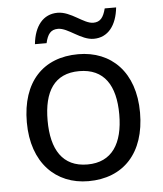

<svg xmlns="http://www.w3.org/2000/svg" viewBox="-53 -782 711 838"><g transform="rotate(-5 302.5 -362.5)"><path d="M120 -606H171C180 -645 194 -664 226 -664C270 -664 322 -607 378 -607C441 -607 479 -657 487 -735H437C427 -696 413 -677 382 -677C340 -677 289 -734 230 -734C167 -734 128 -685 120 -606ZM551 -269C551 -446 449 -546 304 -546C150 -546 55 -446 55 -269C55 -91 159 10 301 10C454 10 551 -91 551 -269ZM146 -269C146 -396 193 -472 302 -472C411 -472 460 -396 460 -269C460 -142 411 -63 303 -63C194 -63 146 -142 146 -269Z"/></g></svg>

Font: Noto Sans Gurmukhi UI
Style: Regular
Weight: 400
Designer: Jelle Bosma - Monotype Design Team
Foundry: Monotype Imaging Inc.
Version: Version 2.004